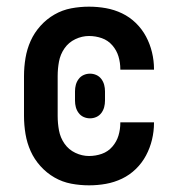

<svg xmlns="http://www.w3.org/2000/svg" viewBox="-20 -548 540 576"><path d="M247 8Q220 8 193.5 3Q167 -2 143.5 -15.5Q120 -29 101.5 -49.5Q83 -70 72 -94.5Q61 -119 56.5 -146Q52 -173 52 -200V-320Q52 -347 56.5 -374Q61 -401 72 -425.5Q83 -450 101.5 -470.5Q120 -491 143.5 -504.5Q167 -518 193.5 -523Q220 -528 247 -528Q273 -528 298 -523.5Q323 -519 346 -508Q369 -497 387.5 -479Q406 -461 418 -438.5Q430 -416 436 -391Q442 -366 442 -341Q442 -341 442 -340.5Q442 -340 442 -339H341Q341 -339 341 -339.5Q341 -340 341 -340Q341 -360 335.5 -378.5Q330 -397 317 -412Q304 -427 285.5 -433.5Q267 -440 247 -440Q226 -440 206 -430.5Q186 -421 173.5 -403Q161 -385 157 -363.5Q153 -342 153 -320V-200Q153 -178 157 -156.5Q161 -135 173.5 -117Q186 -99 206 -89.5Q226 -80 247 -80Q267 -80 285.5 -86.5Q304 -93 317 -108Q330 -123 335.5 -141.5Q341 -160 341 -180Q341 -180 341 -180.5Q341 -181 341 -181H442Q442 -180 442 -179.5Q442 -179 442 -179Q442 -154 436 -129Q430 -104 418 -81.5Q406 -59 387.5 -41Q369 -23 346 -12Q323 -1 298 3.5Q273 8 247 8ZM250 -193Q240 -193 231 -197Q222 -201 216 -209Q210 -217 207.5 -226.5Q205 -236 205 -246V-274Q205 -284 207.5 -293.5Q210 -303 216 -311Q222 -319 231 -323Q240 -327 250 -327Q260 -327 269 -323Q278 -319 284 -311Q290 -303 292.5 -293.5Q295 -284 295 -274V-246Q295 -236 292.5 -226.5Q290 -217 284 -209Q278 -201 269 -197Q260 -193 250 -193Z"/></svg>

Font: Zed Sans Semibold
Style: Regular
Weight: 600
Designer: Belleve Invis
Foundry: Belleve Invis
Version: Version 1.0.0; ttfautohint (v1.8.4)